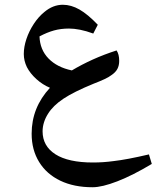

<svg xmlns="http://www.w3.org/2000/svg" viewBox="-20 -491 658 807"><path d="M369 296Q291 296 233.5 268.5Q176 241 144.5 190Q113 139 113 71Q113 -39 190 -122Q159 -135 133 -158.5Q107 -182 93 -209Q80 -236 80 -264Q80 -294 91 -327Q102 -360 122 -390.5Q142 -421 167 -441Q203 -471 244 -471Q279 -471 314 -451Q349 -431 391 -387L372 -350Q342 -361 316.5 -366Q291 -371 270 -371Q236 -371 207 -363Q178 -355 146 -338Q148 -282 184 -245Q220 -208 282 -195Q324 -220 370.5 -241Q417 -262 470 -279Q481 -263 481 -235Q481 -216 473.5 -201.5Q466 -187 448 -175Q438 -167 418.5 -158Q399 -149 373 -139Q290 -105 246.5 -76Q203 -47 182 -13Q171 4 165 23Q159 42 159 61Q159 123 213 157.5Q267 192 371 192Q393 192 414.5 190.5Q436 189 458 186Q485 183 522 176Q559 169 606 158L618 198Q538 246 473.5 271Q409 296 369 296Z"/></svg>

Font: Noto Naskh Arabic SemiBold
Style: Regular
Weight: 600
Designer: Monotype Design Team, David Williams, Mohamad Dakak and Nizar Qandah
Foundry: Monotype Imaging Inc.
Version: Version 2.016